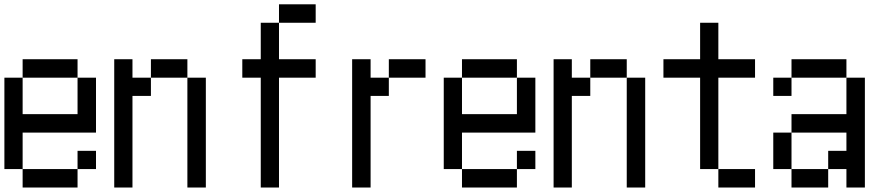

<svg xmlns="http://www.w3.org/2000/svg" viewBox="-20 -796 4040 874"><path d="M83 -276.4H333V-442.4H83ZM0 -26.4V-442.4H83V-526.4H333V-442.4H417V-192.4H83V-26.4ZM333 -26.4V57.6H83V-26.4ZM333 -26.4V-109.4H417V-26.4Z M500 57.6V-526.4H583V-442.4H667V-526.4H833V-442.4H917V57.6H833V-442.4H667V-359.4H583V57.6Z M1083 -442.4V-526.4H1167V-692.4H1250V-526.4H1417V-442.4H1250V57.6H1167V-442.4ZM1250 -692.4V-776.4H1417V-692.4Z M1583 57.6V-526.4H1667V-442.4H1750V-359.4H1667V57.6ZM1750 -442.4V-526.4H1917V-442.4Z M2083 -276.4H2333V-442.4H2083ZM2000 -26.4V-442.4H2083V-526.4H2333V-442.4H2417V-192.4H2083V-26.4ZM2333 -26.4V57.6H2083V-26.4ZM2333 -26.4V-109.4H2417V-26.4Z M2500 57.6V-526.4H2583V-442.4H2667V-526.4H2833V-442.4H2917V57.6H2833V-442.4H2667V-359.4H2583V57.6Z M3000 -442.4V-526.4H3167V-692.4H3250V-526.4H3417V-442.4H3250V-26.4H3167V-442.4ZM3250 -26.4H3417V57.6H3250Z M3500 -359.4V-442.4H3583V-359.4ZM3500 -26.4V-192.4H3583V-276.4H3833V-442.4H3583V-526.4H3833V-442.4H3917V57.6H3833V-26.4H3750V57.6H3583V-26.4H3750V-109.4H3833V-192.4H3583V-26.4Z"/></svg>

Font: KH Dot Kodenmachou 12
Style: Regular
Weight: 400
Designer: Original version for X68000 by Keitarou Hiraki (http://hp.vector.co.jp/authors/VA000874/) / TrueType conversion by Homem
Version: Version 1.00.20150527